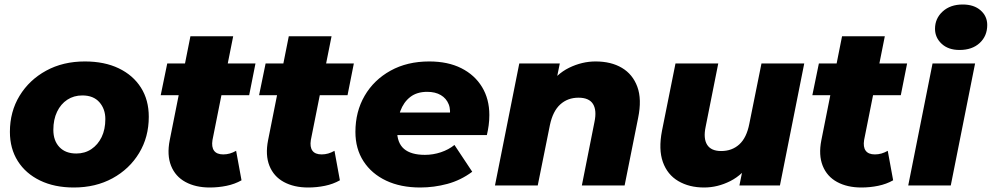

<svg xmlns="http://www.w3.org/2000/svg" viewBox="-20 -824 4406 853"><path d="M308 9Q222 9 158 -22Q94 -53 59 -108.5Q24 -164 24 -238Q24 -328 67 -398.5Q110 -469 185 -510Q260 -551 357 -551Q444 -551 507.5 -520.5Q571 -490 606 -435Q641 -380 641 -305Q641 -215 598 -144Q555 -73 480 -32Q405 9 308 9ZM319 -142Q357 -142 386 -161.5Q415 -181 431.5 -215Q448 -249 448 -295Q448 -340 421.5 -370Q395 -400 346 -400Q308 -400 279 -381Q250 -362 233.5 -327.5Q217 -293 217 -247Q217 -199 244 -170.5Q271 -142 319 -142Z M912 9Q849 9 804 -15.5Q759 -40 740 -87.5Q721 -135 734 -201L826 -663H1016L924 -202Q919 -171 931 -154.5Q943 -138 972 -138Q987 -138 1001 -142Q1015 -146 1029 -154L1053 -23Q1023 -6 986.5 1.5Q950 9 912 9ZM694 -401 723 -542H1115L1087 -401Z M1349 9Q1286 9 1241 -15.5Q1196 -40 1177 -87.5Q1158 -135 1171 -201L1263 -663H1453L1361 -202Q1356 -171 1368 -154.5Q1380 -138 1409 -138Q1424 -138 1438 -142Q1452 -146 1466 -154L1490 -23Q1460 -6 1423.5 1.5Q1387 9 1349 9ZM1131 -401 1160 -542H1552L1524 -401Z M1847 9Q1760 9 1695.5 -21.5Q1631 -52 1595 -107.5Q1559 -163 1559 -238Q1559 -328 1600 -398.5Q1641 -469 1715 -510Q1789 -551 1887 -551Q1970 -551 2029.5 -521Q2089 -491 2121.5 -437.5Q2154 -384 2154 -313Q2154 -289 2151 -267Q2148 -245 2143 -224H1708L1726 -324H2055L1976 -295Q1984 -334 1973.5 -360.5Q1963 -387 1938.5 -401.5Q1914 -416 1878 -416Q1832 -416 1802.5 -393Q1773 -370 1758.5 -330.5Q1744 -291 1744 -245Q1744 -189 1775 -162.5Q1806 -136 1868 -136Q1904 -136 1938.5 -147.5Q1973 -159 1999 -180L2078 -61Q2027 -23 1967.5 -7Q1908 9 1847 9Z M2626 -551Q2695 -551 2743 -522.5Q2791 -494 2811.5 -438.5Q2832 -383 2815 -300L2755 0H2565L2621 -282Q2632 -334 2614.5 -362Q2597 -390 2550 -390Q2502 -390 2469 -360Q2436 -330 2423 -268L2369 0H2179L2287 -542H2467L2436 -390L2412 -434Q2451 -495 2508.5 -523Q2566 -551 2626 -551Z M3108 9Q3042 9 2993.5 -19.5Q2945 -48 2925 -104Q2905 -160 2921 -243L2981 -542H3171L3115 -261Q3104 -209 3121.5 -181Q3139 -153 3184 -153Q3232 -153 3264.5 -182.5Q3297 -212 3309 -274L3363 -542H3553L3445 0H3265L3296 -153L3320 -109Q3281 -48 3224.5 -19.5Q3168 9 3108 9Z M3807 9Q3744 9 3699 -15.5Q3654 -40 3635 -87.5Q3616 -135 3629 -201L3721 -663H3911L3819 -202Q3814 -171 3826 -154.5Q3838 -138 3867 -138Q3882 -138 3896 -142Q3910 -146 3924 -154L3948 -23Q3918 -6 3881.5 1.5Q3845 9 3807 9ZM3589 -401 3618 -542H4010L3982 -401Z M4015 0 4123 -542H4312L4204 0ZM4243 -602Q4193 -602 4163.5 -629.5Q4134 -657 4134 -696Q4134 -742 4168 -773Q4202 -804 4257 -804Q4307 -804 4336.5 -778Q4366 -752 4366 -713Q4366 -664 4332.5 -633Q4299 -602 4243 -602Z"/></svg>

Font: Montserrat Thin ExtraBold
Style: Italic
Weight: 800
Italic angle: -11.3°
Version: Version 9.000